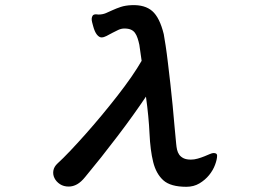

<svg xmlns="http://www.w3.org/2000/svg" viewBox="-20 -678 1040 738"><path d="M337.9 -578.1Q335.9 -585 334 -592.8Q332 -600.6 332.5 -606.9Q333 -613.3 336.4 -618.2Q339.8 -623 349.6 -623Q351.6 -623 353 -622.6Q354.5 -622.1 358.4 -622.1Q374 -622.1 386.7 -627.4Q399.4 -632.8 413.1 -639.2Q426.8 -645.5 444.3 -651.4Q461.9 -657.2 486.3 -658.2Q537.1 -660.2 565.4 -635.3Q593.8 -610.4 609.4 -546.9Q612.3 -531.2 616.7 -502.4Q621.1 -473.6 625.5 -436Q629.9 -398.4 634.8 -356.4Q639.6 -314.5 643.6 -272.5Q647.5 -230.5 650.9 -191.9Q654.3 -153.3 657.2 -125Q658.2 -113.3 660.6 -102.5Q663.1 -91.8 668.9 -83.5Q674.8 -75.2 685.5 -69.8Q696.3 -64.5 713.9 -64.5Q726.6 -64.5 740.2 -68.4Q753.9 -72.3 765.6 -77.1Q777.3 -82 786.6 -85.9Q795.9 -89.8 800.8 -89.8Q814.5 -89.8 814.5 -80.1Q814.5 -65.4 806.6 -44.4Q798.8 -23.4 783.7 -4.9Q768.6 13.7 746.6 26.9Q724.6 40 696.3 40Q635.7 40 607.9 15.1Q580.1 -9.8 568.8 -55.2Q557.6 -100.6 554.7 -164.6Q551.8 -228.5 541 -306.6Q519.5 -274.4 491.2 -234.9Q462.9 -195.3 431.6 -154.3Q400.4 -113.3 368.7 -73.2Q336.9 -33.2 307.6 2Q292 21.5 276.4 30.3Q260.7 39.1 244.1 39.1Q224.6 39.1 210.4 29.8Q196.3 20.5 189.5 6.8Q182.6 -6.8 185.1 -22Q187.5 -37.1 201.2 -49.8Q221.7 -68.4 249.5 -97.7Q277.3 -127 308.1 -161.6Q338.9 -196.3 370.6 -234.4Q402.3 -272.5 431.6 -310.1Q460.9 -347.7 484.9 -382.3Q508.8 -417 524.4 -444.3L515.6 -505.9Q512.7 -519.5 508.8 -531.2Q504.9 -543 499 -551.3Q493.2 -559.6 483.4 -564Q473.6 -568.4 458 -568.4Q446.3 -568.4 434.6 -563Q422.9 -557.6 411.1 -551.3Q399.4 -544.9 389.2 -539.6Q378.9 -534.2 370.1 -534.2Q361.3 -534.2 352.5 -544.9Q343.8 -555.7 337.9 -578.1Z"/></svg>

Font: JasonHandwriting1
Style: Regular
Weight: 400
Version: Version 1.48.20